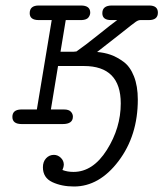

<svg xmlns="http://www.w3.org/2000/svg" viewBox="-20 -451 594 698"><path d="M56 -53H114L168 -378H121Q88 -378 88 -403Q88 -431 121 -431H274Q308 -431 308 -405Q308 -396 301.5 -387.5Q295 -379 277 -378H219L200 -263H248L258 -264Q287 -284 337.5 -324.5Q388 -365 406 -378H384Q352 -378 352 -403Q352 -431 387 -431H522Q554 -431 554 -405Q554 -378 521 -378H490Q483 -378 474 -372Q465 -366 420 -330Q371 -292 333 -262Q359 -260 382 -252Q405 -244 429 -226.5Q453 -209 467 -173.5Q481 -138 481 -89Q481 42 411 134.5Q341 227 249 227Q204 227 170 211Q136 195 136 157Q136 137 147.5 124.5Q159 112 176 112Q190 112 201 122.5Q212 133 212 148Q212 155 207 167Q225 174 247 174Q318 174 368.5 94Q419 14 419 -75Q419 -211 285 -211H191L165 -53H213Q230 -53 237.5 -45Q245 -37 245 -27Q245 0 208 0H59Q25 0 25 -26Q25 -52 56 -53Z"/></svg>

Font: CMU Typewriter Text
Style: LightOblique
Weight: 200
Italic angle: -9.46001°
Version: Version 0.7.0